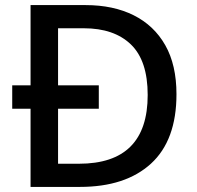

<svg xmlns="http://www.w3.org/2000/svg" viewBox="-20 -734 773 754"><path d="M316 -714Q425 -714 505 -674Q585 -634 629 -556.5Q673 -479 673 -364Q673 -183 573 -91.5Q473 0 294 0H100V-307H28V-399H100V-714ZM309 -623H208V-399H368V-307H208V-91H290Q560 -91 560 -361Q560 -496 494 -559.5Q428 -623 309 -623Z"/></svg>

Font: Noto Sans Vithkuqi Medium
Style: Regular
Weight: 500
Version: Version 1.001